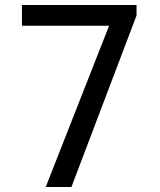

<svg xmlns="http://www.w3.org/2000/svg" viewBox="-20 -749 642 769"><path d="M266.1 0 526.9 -687V-729H67.9V-646H417L163.1 0Z"/></svg>

Font: Hack Dev
Style: Regular
Weight: 400
Designer: Christopher Simpkins
Foundry: Christopher Simpkins
Version: Version 2.0315